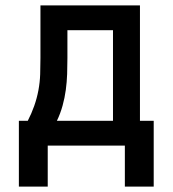

<svg xmlns="http://www.w3.org/2000/svg" viewBox="-20 -540 640 712"><path d="M50 152V-92H83Q97 -119 107 -147.5Q117 -176 122.5 -205.5Q128 -235 129 -265Q130 -295 130 -325V-520H499V-92H550V152H443V0H157V152ZM399 -92V-428H230V-325Q230 -295 229 -265.5Q228 -236 224 -206.5Q220 -177 212 -148Q204 -119 191 -92Z"/></svg>

Font: Iosevka Semibold Extended
Style: Regular
Weight: 600
Width: 7
Monospace: yes
Designer: Belleve Invis
Foundry: Belleve Invis
Version: Version 32.5.0; ttfautohint (v1.8.4)